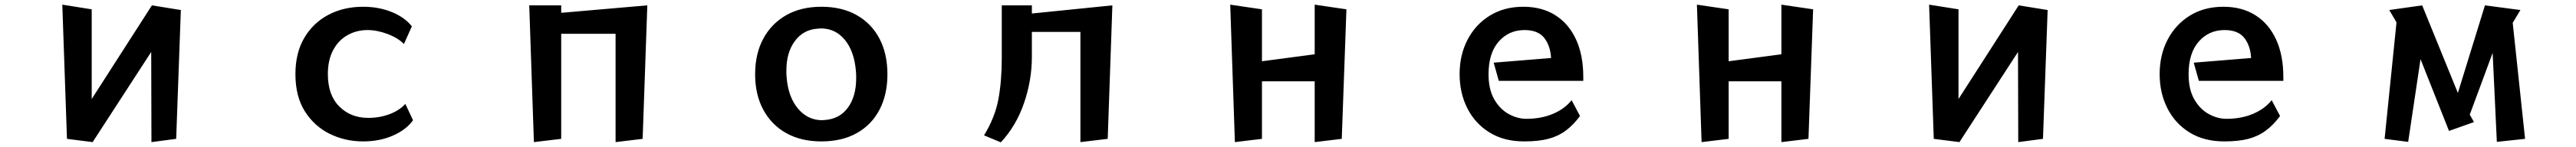

<svg xmlns="http://www.w3.org/2000/svg" viewBox="-20 -596 11040 631"><path d="M629 14 628 -373 377 14 267 0 247 -576 373 -556V-171L631 -573L755 -553L735 0Z M1750 -80Q1722 -40 1665 -14.5Q1608 11 1536 11Q1459 11 1393 -21.5Q1327 -54 1286.5 -118Q1246 -182 1246 -278Q1246 -369 1284 -433.5Q1322 -498 1387.5 -532.5Q1453 -567 1536 -567Q1603 -567 1658.5 -544.5Q1714 -522 1745 -483L1711 -407Q1686 -433 1641 -450Q1596 -467 1555 -467Q1508 -467 1469 -445Q1430 -423 1407.5 -380.5Q1385 -338 1385 -278Q1385 -188 1434 -139Q1483 -90 1558 -90Q1607 -90 1649.5 -106Q1692 -122 1717 -150Z M2618 14V-451H2385V0L2268 14L2248 -573H2385V-541L2754 -573L2734 0Z M3500 11Q3413 11 3349.5 -24.5Q3286 -60 3251 -125Q3216 -190 3216 -277Q3216 -365 3251 -430Q3286 -495 3349.5 -531Q3413 -567 3500 -567Q3588 -567 3651.5 -531Q3715 -495 3749 -430Q3783 -365 3783 -277Q3783 -190 3749 -125Q3715 -60 3651.5 -24.5Q3588 11 3500 11ZM3516 -81Q3579 -86 3614 -134.5Q3649 -183 3649 -259Q3649 -267 3649 -274.5Q3649 -282 3648 -290Q3641 -376 3600.5 -425Q3560 -474 3498 -474Q3494 -474 3491 -473.5Q3488 -473 3484 -473Q3423 -469 3386.5 -420Q3350 -371 3350 -294Q3350 -287 3350 -279.5Q3350 -272 3351 -264Q3358 -179 3400 -129.5Q3442 -80 3503 -80Q3506 -80 3509.5 -80.5Q3513 -81 3516 -81Z M4610 14V-459H4402V-352Q4402 -252 4368.5 -154Q4335 -56 4269 15L4197 -15Q4244 -92 4258.5 -170Q4273 -248 4273 -346V-573H4402V-538L4747 -573L4727 0Z M5614 14V-247H5388V0L5272 14L5252 -576L5388 -556V-333L5614 -363V-576L5750 -556L5730 0Z M6751 -98Q6722 -59 6689.5 -35Q6657 -11 6615 0Q6573 11 6512 11Q6425 11 6363 -27.5Q6301 -66 6268 -131.5Q6235 -197 6235 -278Q6235 -360 6269 -425.5Q6303 -491 6364.5 -529Q6426 -567 6508 -567Q6588 -567 6645.5 -530.5Q6703 -494 6734 -426.5Q6765 -359 6765 -266V-249H6403L6381 -327L6627 -347Q6624 -400 6597.5 -433.5Q6571 -467 6513 -467Q6446 -467 6402.5 -417.5Q6359 -368 6359 -277Q6359 -212 6383.5 -169.5Q6408 -127 6445.5 -106.5Q6483 -86 6521 -86Q6585 -86 6635.5 -107.5Q6686 -129 6715 -166Z M7614 14V-247H7388V0L7272 14L7252 -576L7388 -556V-333L7614 -363V-576L7750 -556L7730 0Z M8629 14 8628 -373 8377 14 8267 0 8247 -576 8373 -556V-171L8631 -573L8755 -553L8735 0Z M9751 -98Q9722 -59 9689.5 -35Q9657 -11 9615 0Q9573 11 9512 11Q9425 11 9363 -27.5Q9301 -66 9268 -131.5Q9235 -197 9235 -278Q9235 -360 9269 -425.5Q9303 -491 9364.5 -529Q9426 -567 9508 -567Q9588 -567 9645.5 -530.5Q9703 -494 9734 -426.5Q9765 -359 9765 -266V-249H9403L9381 -327L9627 -347Q9624 -400 9597.5 -433.5Q9571 -467 9513 -467Q9446 -467 9402.5 -417.5Q9359 -368 9359 -277Q9359 -212 9383.5 -169.5Q9408 -127 9445.5 -106.5Q9483 -86 9521 -86Q9585 -86 9635.5 -107.5Q9686 -129 9715 -166Z M10680 13 10662 -369 10564 -104 10582 -72 10475 -34 10353 -342 10300 13 10199 0 10250 -500 10219 -553 10360 -573 10513 -197 10629 -573 10781 -553 10748 -498 10801 0Z"/></svg>

Font: RocknRoll One
Style: Regular
Weight: 400
Designer: Fontworks Inc.
Foundry: Fontworks Inc.
Version: Version 1.100